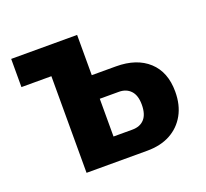

<svg xmlns="http://www.w3.org/2000/svg" viewBox="-93 -607 770 717"><g transform="rotate(-20 292.0 -248.0)"><path d="M136 0V-384H17V-496H279V-336H375Q457 -336 504 -293Q551 -250 551 -172Q551 -119 529.5 -80.5Q508 -42 469.5 -21Q431 0 377 0ZM277 -93H352Q383 -93 400 -112Q417 -131 417 -169Q417 -206 399.5 -224.5Q382 -243 353 -243H277Z"/></g></svg>

Font: Nunito Sans 10pt Condensed ExtraBold
Style: Regular
Weight: 800
Width: 3
Designer: Vernon Adams
Foundry: Vernon Adams
Version: Version 3.101;gftools[0.9.27]